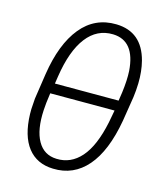

<svg xmlns="http://www.w3.org/2000/svg" viewBox="-110 -806 780 900"><g transform="rotate(15 280.5 -355.5)"><path d="M231 9.8Q151.9 7.8 107.9 -48.3Q64 -104.5 61 -210V-233.4L64.5 -285.6L83 -409.2Q106.4 -560.5 172.9 -641.8Q239.3 -723.1 344.2 -720.7Q468.8 -717.8 502.9 -587.4Q515.6 -538.1 514.2 -479.5Q513.2 -444.3 508.8 -412.1L489.7 -292Q462.9 -139.2 396.7 -63Q330.6 13.2 231 9.8ZM136.7 -377.9H445.8L452.1 -419.9Q460 -481 457.5 -524.9Q447.3 -668 341.3 -671.4Q263.2 -673.8 212.4 -607.9Q161.6 -542 142.1 -413.6ZM439.5 -328.1H127.4Q119.6 -274.4 118.2 -244.1Q112.8 -147.9 143.1 -94.5Q173.3 -41 234.4 -39.1Q304.2 -36.1 353.8 -92.3Q403.3 -148.4 428.2 -267.6Z"/></g></svg>

Font: RobotoInd Light
Style: Italic
Weight: 300
Italic angle: -12°
Designer: Google
Version: Version 2.001151; 2014